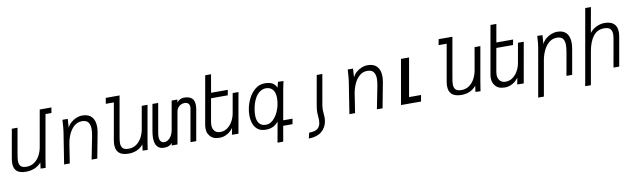

<svg xmlns="http://www.w3.org/2000/svg" viewBox="-51 -1483 7901 2386"><g transform="rotate(-10 3900.0 -290.0)"><path d="M13 -126Q13 -152.5 19.5 -190.5L83 -550H155L98 -225.5Q88 -171 88 -141.5Q88 -99 109 -76Q130 -53 183 -53Q239.5 -53 282 -83.5Q324.5 -114 349.8 -161.8Q375 -209.5 384.5 -262.5L466 -725H613.5L601.5 -657H527L431.5 -116.5Q421.5 -59 412.5 2.5L349 0L359.5 -76Q323.5 -33.5 272.8 -13.2Q222 7 167.5 7Q85.5 7 49.2 -26.8Q13 -60.5 13 -126Z M718.5 -501.5 722 -550H788.5L781.5 -438.5Q796 -473 826.8 -500.8Q857.5 -528.5 896.2 -544.2Q935 -560 973.5 -560Q1051.5 -560 1091.5 -515.2Q1131.5 -470.5 1131.5 -390Q1131.5 -355.5 1124 -315.5L1064.5 0H993L1048 -279.5Q1059 -335.5 1059 -373.5Q1059 -429 1035.2 -460Q1011.5 -491 956.5 -491Q900 -491 857.5 -453.8Q815 -416.5 789.8 -359Q764.5 -301.5 754.5 -238.5L717.5 0H646L709.5 -404.5Q713 -428.5 715 -453Q717 -477.5 718.5 -501.5Z M1301.5 -132Q1301.5 -157.5 1307 -190.5L1388.5 -652H1286.5L1299.5 -725H1473.5L1385.5 -225.5Q1375.5 -171 1375.5 -141.5Q1375.5 -99 1396.5 -76Q1417.5 -53 1470.5 -53Q1527 -53 1569.5 -83.5Q1612 -114 1637.2 -161.8Q1662.5 -209.5 1672 -262.5L1722.5 -550H1795.5L1719 -116.5Q1709 -59 1700 2.5L1636.5 0L1647 -76Q1610.5 -33 1563.8 -13Q1517 7 1463.5 7Q1379 7 1340.2 -28.5Q1301.5 -64 1301.5 -132Z M1791 -133.5Q1791 -174 1799.5 -220L1857.5 -550H1930L1864.5 -178Q1860.5 -154 1860.5 -137Q1860.5 -98 1876.5 -77.5Q1892.5 -57 1920.5 -57Q1945.5 -57 1969.2 -72.2Q1993 -87.5 2011 -117.2Q2029 -147 2036.5 -189L2100 -550H2173.5L2166 -516.5Q2208.5 -559 2253.5 -559Q2322 -559 2354.2 -530.5Q2386.5 -502 2386.5 -441.5Q2386.5 -417 2381 -384L2313 0H2240.5L2313 -411Q2315 -420.5 2315 -431Q2315 -459 2299 -475.2Q2283 -491.5 2251.5 -492Q2223 -492 2201 -479.5Q2179 -467 2165.5 -447.2Q2152 -427.5 2148 -406L2076.5 0H2003L2010 -31.5Q1993 -11 1969 0Q1945 11 1903 11Q1850.5 11 1820.8 -24.2Q1791 -59.5 1791 -133.5Z M2483 -45Q2454 -78.5 2454 -136.5Q2454 -157.5 2459 -187.5L2565 -787H2639L2599 -560H2810L2798 -493H2587L2535.5 -201.5Q2532 -179.5 2532 -166Q2532 -118 2557.2 -89Q2582.5 -60 2630 -60Q2679.5 -60 2719.2 -89Q2759 -118 2784.8 -165Q2810.5 -212 2819.5 -264.5L2863 -510H2936L2846 0L2764 -1L2779 -81L2774 -78.5Q2762 -60 2739 -40Q2716 -20 2681.8 -5.5Q2647.5 9 2606 9Q2519.5 9 2483 -45Z M3188.5 10Q3128 10 3090 -19.5Q3052 -49 3035.5 -96.8Q3019 -144.5 3019 -202Q3019 -241 3026 -279Q3038 -347.5 3070.8 -412Q3103.5 -476.5 3155.5 -518.2Q3207.5 -560 3273 -560Q3331.5 -560 3367.8 -542Q3404 -524 3423.5 -479L3441.5 -550L3511 -547.5L3503 -512Q3499 -492.5 3495.2 -474.5Q3491.5 -456.5 3488.5 -440.5L3422.5 -67.5H3540L3528 0H3410.5L3376.5 194H3304.5L3351 -64Q3314 -22 3277 -6Q3240 10 3188.5 10ZM3388 -279Q3395 -317.5 3395 -352.5Q3395 -425.5 3363.8 -461.2Q3332.5 -497 3279.5 -497Q3237 -497 3200 -470.5Q3163 -444 3136.5 -392.8Q3110 -341.5 3097 -269Q3089.5 -225.5 3089.5 -190.5Q3089.5 -121.5 3118.5 -85.8Q3147.5 -50 3203 -50Q3249 -50 3287.8 -83.8Q3326.5 -117.5 3352.2 -170.2Q3378 -223 3388 -279Z M3931 35.5Q3935 12 3935 -11Q3935 -22.5 3934.2 -33.8Q3933.5 -45 3932.5 -56Q3929.5 -87 3929.5 -107Q3929.5 -141 3936 -178L4001.5 -550H3930.5L3864 -173Q3856 -128.5 3856 -90Q3856 -68.5 3859 -36.5Q3861.5 -12.5 3861.5 6Q3861.5 25 3858 45.5Q3850.5 89.5 3818.8 114.5Q3787 139.5 3714 139.5L3696.5 210.5Q3797 210.5 3856.8 163.2Q3916.5 116 3931 35.5Z M4318.5 -501.5 4322 -550H4388.5L4381.5 -438.5Q4396 -473 4426.8 -500.8Q4457.5 -528.5 4496.2 -544.2Q4535 -560 4573.5 -560Q4651.5 -560 4691.5 -515.2Q4731.5 -470.5 4731.5 -390Q4731.5 -355.5 4724 -315.5L4664.5 0H4593L4648 -279.5Q4659 -335.5 4659 -373.5Q4659 -429 4635.2 -460Q4611.5 -491 4556.5 -491Q4500 -491 4457.5 -453.8Q4415 -416.5 4389.8 -359Q4364.5 -301.5 4354.5 -238.5L4317.5 0H4246L4309.5 -404.5Q4313 -428.5 4315 -453Q4317 -477.5 4318.5 -501.5Z M4996.5 -565H5098.5L5013 -80H5164L5150 0H4897Z M5501.5 -132Q5501.5 -157.5 5507 -190.5L5588.5 -652H5486.5L5499.5 -725H5673.5L5585.5 -225.5Q5575.5 -171 5575.5 -141.5Q5575.5 -99 5596.5 -76Q5617.5 -53 5670.5 -53Q5727 -53 5769.5 -83.5Q5812 -114 5837.2 -161.8Q5862.5 -209.5 5872 -262.5L5922.5 -550H5995.5L5919 -116.5Q5909 -59 5900 2.5L5836.5 0L5847 -76Q5810.5 -33 5763.8 -13Q5717 7 5663.5 7Q5579 7 5540.2 -28.5Q5501.5 -64 5501.5 -132Z M6083 -45Q6054 -78.5 6054 -136.5Q6054 -157.5 6059 -187.5L6165 -787H6239L6199 -560H6410L6398 -493H6187L6135.5 -201.5Q6132 -179.5 6132 -166Q6132 -118 6157.2 -89Q6182.5 -60 6230 -60Q6279.5 -60 6319.2 -89Q6359 -118 6384.8 -165Q6410.5 -212 6419.5 -264.5L6463 -510H6536L6446 0L6364 -1L6379 -81L6374 -78.5Q6362 -60 6339 -40Q6316 -20 6281.8 -5.5Q6247.5 9 6206 9Q6119.5 9 6083 -45Z M6711.5 -522.5 6713.5 -552.5 6779.5 -550 6771 -438.5Q6786.5 -473 6817.8 -500.8Q6849 -528.5 6888 -544.2Q6927 -560 6965.5 -560Q7043 -560 7081.5 -516Q7120 -472 7120 -392Q7120 -357 7112.5 -315.5L7057 0H6985L7034.5 -279.5Q7045.5 -339.5 7045.5 -379Q7045.5 -431.5 7023.5 -459.8Q7001.5 -488 6947.5 -488Q6891 -488 6848.2 -451.5Q6805.5 -415 6779.2 -358.2Q6753 -301.5 6742 -238.5L6664 205H6592L6699.5 -404.5Q6704.5 -433.5 6706.8 -458.2Q6709 -483 6711.5 -522.5Z M7361 -790H7433L7376 -473Q7414 -519 7462.8 -542Q7511.5 -565 7563.5 -565Q7644 -565 7682.2 -528Q7720.5 -491 7720.5 -423Q7720.5 -397.5 7715 -365.5L7650.5 0H7578.5L7638.5 -338.5Q7646.5 -382 7646.5 -409.5Q7646.5 -453 7624.2 -477Q7602 -501 7546.5 -501Q7461.5 -501 7410 -434.8Q7358.5 -368.5 7337.5 -250.5L7264 167H7192Z"/></g></svg>

Font: JuliaMono Light
Style: Italic
Weight: 300
Italic angle: -9°
Monospace: yes
Designer: cormullion
Foundry: corm
Version: Version 0.054; ttfautohint (v1.8.4)